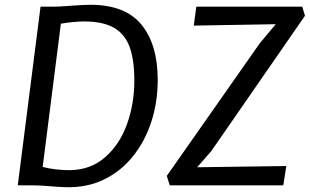

<svg xmlns="http://www.w3.org/2000/svg" viewBox="-20 -775 1295 803"><path d="M258.2 8Q228.9 7 205.8 5.1Q182.7 3.3 158.5 1.6Q134.2 0 100.8 0H54.3L149.5 -747H204.1Q213.9 -747 228.4 -747.8Q242.9 -748.5 259.9 -749.8Q276.9 -751 294.7 -752.2Q312.4 -753.5 328.8 -754.2Q345.3 -755 357.7 -755Q503.6 -755 571.6 -671.9Q639.6 -588.8 639.6 -441.1Q639.6 -347.4 612.7 -265.2Q585.8 -183 535.7 -120.9Q485.7 -58.8 415.5 -24.5Q345.3 9.7 258.2 8ZM273.5 -63.3Q360.4 -64.8 421.1 -118.7Q481.5 -172.1 511.6 -257.1Q541.8 -342 541.8 -437.4Q541.8 -527.7 520.6 -582.7Q499.1 -636.2 453.4 -660.7Q407.7 -685.3 331.4 -685.3Q311.1 -685.3 284.1 -682.6Q257.1 -679.9 234.6 -676L158.5 -76.9Q185.8 -69.8 216.1 -66.4Q246.4 -63 273.5 -63.3ZM1164.8 0H690L677.5 -39.3L1066.9 -594.6L1133.4 -673.8L790.4 -667.9L801.1 -747H1244.1L1255.5 -709.1L863.9 -143.4L804.6 -75.5L1177.4 -80.6Z"/></svg>

Font: Merriweather Sans Variable Regular
Style: Italic
Weight: 300
Italic angle: -8°
Designer: Eben Sorkin
Foundry: Eben Sorkin
Version: Version 2.001